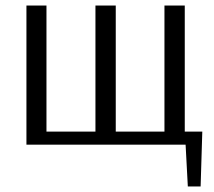

<svg xmlns="http://www.w3.org/2000/svg" viewBox="-20 -520 770 690"><path d="M655 150 647 0H75V-500H147V-47H323V-500H396V-47H571V-500H644V-47H707L701 150Z"/></svg>

Font: Arsenal SC
Style: Regular
Weight: 400
Designer: Andrij Shevchenko
Foundry: Stairsfor
Version: Version 2.001; ttfautohint (v1.8.4.7-5d5b)